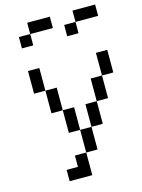

<svg xmlns="http://www.w3.org/2000/svg" viewBox="-129 -949 758 1024"><g transform="rotate(-15 250.0 -437.5)"><path d="M250 -812.5V-875H125V-812.5H62.5V-750H125V-812.5ZM500 -812.5V-875H375V-812.5H312.5V-750H375V-812.5ZM187.5 -62.5H125V0H250Q250 0 250 -125H187.5ZM250 -125H312.5Q312.5 -125 312.5 -250H250Q250 -250 250 -125ZM250 -250Q250 -250 250 -375H187.5Q187.5 -375 187.5 -250ZM312.5 -250H375Q375 -250 375 -375H312.5Q312.5 -375 312.5 -250ZM187.5 -375Q187.5 -375 187.5 -500H125Q125 -500 125 -375ZM375 -375H437.5Q437.5 -375 437.5 -500H375Q375 -500 375 -375ZM125 -500Q125 -500 125 -625H62.5Q62.5 -625 62.5 -500ZM437.5 -500H500Q500 -500 500 -625H437.5Q437.5 -625 437.5 -500Z"/></g></svg>

Font: Unifont
Style: Regular
Weight: 500
Version: Version 15.1.04